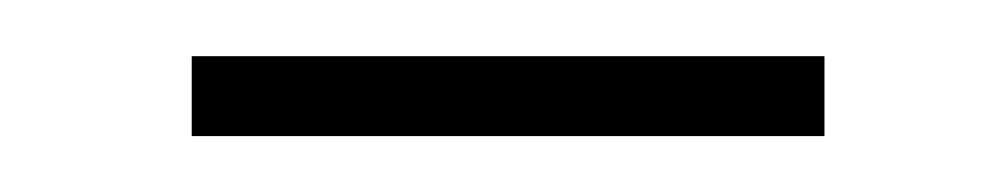

<svg xmlns="http://www.w3.org/2000/svg" viewBox="-20 -265 356 68"><path d="M47.9 -216.8V-245.1H272V-216.8Z"/></svg>

Font: Dehuti
Style: Book
Weight: 400
Version: Version 1.2